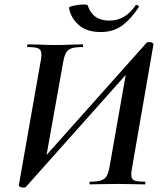

<svg xmlns="http://www.w3.org/2000/svg" viewBox="-20 -823 729 857"><path d="M64 4 161 -547Q165 -566 165 -580Q165 -600 152 -606.5Q139 -613 103 -613Q101 -613 101 -617Q101 -625 104 -625L155 -624Q199 -622 223 -622Q260 -622 306 -624L349 -625Q351 -625 351 -619Q351 -613 349 -613Q315 -613 298.5 -607Q282 -601 274 -586Q266 -571 261 -540L182 -99L151 -90L636 -634Q638 -635 643 -635Q648 -635 650 -635Q655 -635 660.5 -631.5Q666 -628 665 -625L570 -77Q566 -58 566 -44Q566 -24 578.5 -18Q591 -12 627 -12Q629 -12 629 -6Q629 0 627 0Q594 0 575 -1L508 -2L426 -1Q409 0 381 0Q379 0 379.5 -6Q380 -12 382 -12Q415 -12 432 -18Q449 -24 457 -39Q465 -54 470 -84L547 -522L579 -531L94 13Q92 14 87.5 14Q83 14 80 14Q75 14 69 10.5Q63 7 64 4ZM288 -787Q287 -793 310.5 -798Q334 -803 355 -803Q370 -803 371 -800Q393 -731 468 -731Q539 -731 585 -799Q587 -801 589 -801Q593 -801 597 -797.5Q601 -794 600 -792Q564 -737 524.5 -708.5Q485 -680 430 -680Q367 -680 331.5 -711.5Q296 -743 288 -787Z"/></svg>

Font: Cormorant Garamond
Style: Bold Italic
Weight: 700
Italic angle: -10°
Designer: Christian Thalmann (Catharsis Fonts)
Foundry: Catharsis Fonts
Version: Version 4.000